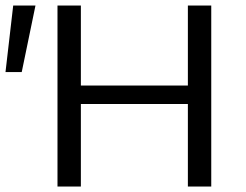

<svg xmlns="http://www.w3.org/2000/svg" viewBox="-31 -678 894 698"><path d="M737 -658V0H652V-300H263V0H178V-658H263V-367H652V-658ZM-11 -416 17 -658H98L48 -416Z"/></svg>

Font: Ysabeau Medium
Style: Regular
Weight: 500
Designer: Christian Thalmann (Catharsis Fonts)
Version: Version 0.003